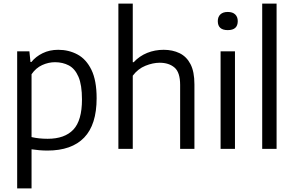

<svg xmlns="http://www.w3.org/2000/svg" viewBox="-20 -828 1634 1068"><path d="M75.5 220V-542.5H143.5L149.5 -483H154.5Q178.5 -513 217 -532Q255.5 -551 304 -551Q362.5 -551 411 -525Q459.5 -499 488.5 -439.8Q517.5 -380.5 517.5 -281.5Q517.5 -134.5 448 -62.5Q378.5 9.5 244 9.5Q221 9.5 198 7.5Q175 5.5 155.5 2.5V220ZM245 -56Q340 -56 388 -107Q436 -158 436 -274.5Q436 -355.5 416.5 -400.8Q397 -446 363 -464Q329 -482 286 -482Q249.5 -482 214.5 -466Q179.5 -450 155.5 -415V-65.5Q196 -56 245 -56Z M638.5 0V-808H718.5V-482H723.5Q756 -516.5 798.8 -533.8Q841.5 -551 890.5 -551Q940 -551 978.8 -532.2Q1017.5 -513.5 1039.5 -471.5Q1061.5 -429.5 1061.5 -359V0H982V-355.5Q982 -425.5 950.8 -452.2Q919.5 -479 868 -479Q830.5 -479 789 -462.2Q747.5 -445.5 718.5 -407V0Z M1207 0V-542.5H1287V0ZM1247 -660.5Q1191.5 -660.5 1191.5 -710.5Q1191.5 -734 1205.8 -747.8Q1220 -761.5 1247 -761.5Q1274 -761.5 1288.2 -747.8Q1302.5 -734 1302.5 -710.5Q1302.5 -660.5 1247 -660.5Z M1438.5 0V-808H1518.5V0Z"/></svg>

Font: Encode Sans
Style: Regular
Weight: 400
Designer: Multiple Designers
Foundry: Impallari Type
Version: Version 3.002; ttfautohint (v1.8.3) -l 8 -r 50 -G 200 -x 14 